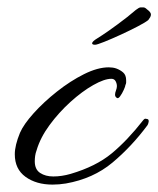

<svg xmlns="http://www.w3.org/2000/svg" viewBox="-20 -485 428 519"><path d="M158 11Q140 14 122 14Q78 14 49 -7Q20 -28 20 -68Q20 -92 34 -126Q44 -149 71 -179Q98 -209 134 -237.5Q170 -266 207 -284.5Q244 -303 274 -303Q285 -303 294 -300Q305 -296 313 -289Q321 -282 321 -268Q321 -265 321 -262Q321 -259 319 -255Q319 -252 314.5 -242Q310 -232 304.5 -224.5Q299 -217 295 -221Q291 -224 291 -229Q291 -234 293.5 -240.5Q296 -247 296 -252Q296 -259 292.5 -265.5Q289 -272 281 -272Q262 -272 232 -255Q202 -238 170.5 -209.5Q139 -181 114 -147Q89 -113 79 -79Q76 -71 75 -63.5Q74 -56 74 -49Q74 -27 88.5 -17.5Q103 -8 124 -8Q147 -8 171 -15Q239 -35 281.5 -70Q324 -105 367 -160Q371 -165 374 -164Q377 -163 379 -163Q382 -162 382 -157Q382 -155 381 -152Q380 -149 379 -147Q336 -89 284 -45.5Q232 -2 158 11ZM237 -364Q229 -364 229 -368Q229 -373 244 -382Q254 -388 275.5 -403Q297 -418 324 -439Q338 -451 347 -458Q356 -465 360 -465Q363 -465 367.5 -465Q372 -465 377 -460Q388 -452 388 -446Q388 -442 386 -438.5Q384 -435 381 -431Q374 -425 353 -414Q332 -403 307 -391.5Q282 -380 262 -372Q242 -364 237 -364Z"/></svg>

Font: Allura
Style: Regular
Weight: 400
Designer: Robert E. Leuschke
Foundry: Robert E. Leuschke
Version: Version 1.110